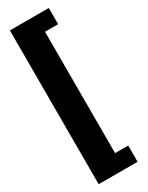

<svg xmlns="http://www.w3.org/2000/svg" viewBox="-244 -848 789 1026"><g transform="rotate(-30 150.0 -334.5)"><path d="M270 140V40H189V-709H270V-809H30V140Z"/></g></svg>

Font: Rowdies
Style: Bold
Weight: 700
Designer: Jaikishan Patel
Version: Version 1.000; ttfautohint (v1.8.3)